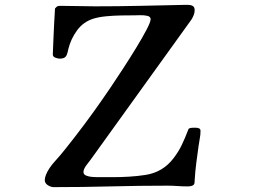

<svg xmlns="http://www.w3.org/2000/svg" viewBox="-20 -764 1040 789"><path d="M804 -226Q804 -210 801 -195Q798 -180 796 -164Q791 -129 786.5 -93.5Q782 -58 780 -23Q780 -19 779.5 -14Q779 -9 777 -6Q773 -1 765.5 0.5Q758 2 751 2Q730 2 709.5 0.5Q689 -1 668 -1Q551 -1 434.5 2Q318 5 201 5Q189 5 176.5 -3Q164 -11 164 -24Q164 -34 169 -46Q180 -73 205 -100.5Q230 -128 248 -151Q288 -201 326.5 -252.5Q365 -304 401 -356Q411 -370 434 -404Q457 -438 485 -481Q513 -524 539 -566.5Q565 -609 582 -641.5Q599 -674 599 -685Q599 -696 585 -699Q571 -702 555 -701.5Q539 -701 532 -701Q509 -701 477.5 -700.5Q446 -700 415.5 -697Q385 -694 363 -687Q322 -674 296.5 -639Q271 -604 261 -563Q260 -557 257.5 -548Q255 -539 252 -534Q247 -527 240 -525Q233 -523 225 -523Q218 -523 207.5 -527Q197 -531 197 -540Q197 -545 198 -565.5Q199 -586 200 -613.5Q201 -641 202.5 -667Q204 -693 205 -710.5Q206 -728 206 -729Q212 -736 215.5 -738Q219 -740 229 -740Q264 -740 300 -739Q336 -738 371 -738Q463 -738 555 -740Q647 -742 739 -744Q743 -744 746.5 -744Q750 -744 753 -744Q764 -744 772 -739.5Q780 -735 780 -722Q780 -712 776 -702Q772 -692 767 -684L354 -110Q347 -101 335 -85Q323 -69 323 -57Q323 -47 334 -42.5Q345 -38 358 -37Q371 -36 378 -36H444Q477 -36 510.5 -38Q544 -40 577 -45Q650 -56 694 -115Q714 -141 727.5 -169.5Q741 -198 752 -227Q753 -229 754 -232Q755 -235 757 -236Q763 -239 771 -239Q779 -239 786 -239Q792 -239 798 -236.5Q804 -234 804 -226Z"/></svg>

Font: Kaisei Opti
Style: Bold
Weight: 700
Designer: Font-Kai, 金井和夫
Foundry: KAZUO KANAI
Version: Version 5.003